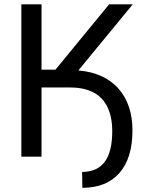

<svg xmlns="http://www.w3.org/2000/svg" viewBox="-20 -731 669 896"><path d="M173.8 0H79.6V-710.9H173.8V-405.8H238.8L489.3 -710.9H599.6L345.7 -402.3Q466.8 -391.6 532.5 -317.9Q598.1 -244.1 598.1 -122.1Q598.1 6.8 537.4 76.2Q476.6 145.5 364.3 145.5L363.3 71.3Q433.6 71.3 468.8 24.2Q503.9 -22.9 503.9 -121.1Q502.9 -219.7 454.3 -271Q405.8 -322.3 308.6 -322.8H173.8Z"/></svg>

Font: APIMedia Roboto
Style: Regular
Weight: 400
Designer: Google
Version: Version 2.137; 2017